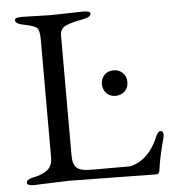

<svg xmlns="http://www.w3.org/2000/svg" viewBox="-49 -698 673 749"><g transform="rotate(-5 287.5 -324.0)"><path d="M332 -642.1Q332 -627.9 294.9 -621.6Q257.8 -615.2 233.9 -605Q210 -594.7 210 -566.9V-96.2Q210 -63 225.1 -48.8Q240.2 -34.7 287.1 -35.2H433.1Q439 -35.2 458 -43Q509.8 -64.9 541 -131.8Q552.2 -161.6 563.5 -162.1Q575.2 -162.1 575.2 -144Q574.2 -143.1 574.2 -141.1V-139.2Q551.3 -53.2 546.9 -12.2Q544.9 4.9 533.2 4.9L189.9 0L55.2 4.9Q27.3 4.9 26.9 -6.3Q26.9 -18.1 48.8 -23.9Q89.8 -31.7 109.9 -47.9Q129.9 -64 129.9 -96.2V-560.1Q129.9 -595.2 119.1 -605Q107.9 -614.3 71.8 -621.1Q35.6 -627.9 36.1 -642.1Q36.1 -653.3 64.9 -652.8L176.8 -649.9L303.2 -652.8Q332 -652.8 332 -642.1ZM401.9 -314Q379.9 -314 366.2 -328.1Q352.5 -342.8 352.1 -364.3Q352.5 -385.7 366.2 -399.9Q379.9 -414.1 401.9 -414.1Q423.8 -414.1 438 -399.9Q452.1 -385.7 452.1 -363.8Q452.1 -341.8 438 -328.1Q423.8 -314.5 401.9 -314Z"/></g></svg>

Font: EBGaramond
Style: Regular
Weight: 400
Version: Version 000.012g